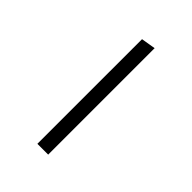

<svg xmlns="http://www.w3.org/2000/svg" viewBox="-138 -471 528 528"><g transform="rotate(45 126.0 -207.0)"><path d="M105 0V-407L147 -414V0Z"/></g></svg>

Font: EauTest Light
Style: Regular
Weight: 300
Designer: Christian Thalmann (Catharsis Fonts)
Version: Version 0.001;PS 000.001;hotconv 1.0.88;makeotf.lib2.5.64775